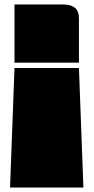

<svg xmlns="http://www.w3.org/2000/svg" viewBox="-20 -756 421 861"><path d="M45 -736H263Q297 -736 315.5 -721.5Q334 -707 334 -672V-475H45ZM45 -451H334L354 85H25Z"/></svg>

Font: ChangwonDangamAsac Bold
Style: Regular
Weight: 700
Designer: Choi Chi-young, Lee Youngbeen, Kim Jungjin, Yoon Jihee, Han Dohee
Foundry: YoonDesign Inc.
Version: Version 1.010;Build 20210623